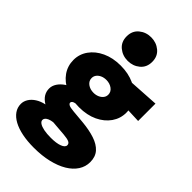

<svg xmlns="http://www.w3.org/2000/svg" viewBox="-299 -897 1220 1220"><g transform="rotate(45 311.0 -287.0)"><path d="M263.5 225Q205.5 225 158.5 215.5Q111.5 206 78 187.8Q44.5 169.5 26.5 143.8Q8.5 118 8.5 86Q8.5 62 22.2 40Q36 18 61.2 1.8Q86.5 -14.5 121.5 -22Q93 -39.5 79.8 -61.2Q66.5 -83 66.5 -110Q66.5 -135 81.5 -158Q96.5 -181 123.2 -199Q150 -217 185.2 -227Q220.5 -237 261.5 -235L294.5 -164Q268 -164.5 252.8 -161.8Q237.5 -159 231 -153.5Q224.5 -148 224.5 -141Q224.5 -133 235.2 -126.5Q246 -120 280.5 -117L369.5 -109Q433 -103 481 -87.2Q529 -71.5 555.8 -41.8Q582.5 -12 582.5 36Q582.5 77 560 111.8Q537.5 146.5 495.5 171.8Q453.5 197 394.8 211Q336 225 263.5 225ZM295.5 104Q345 104 374.2 92.8Q403.5 81.5 403.5 63Q403.5 48 388.2 41Q373 34 337.5 31L236.5 23Q217.5 25.5 204.2 31Q191 36.5 184.2 44.2Q177.5 52 177.5 61Q177.5 74 192 83.8Q206.5 93.5 233 98.8Q259.5 104 295.5 104ZM285.5 -160Q214 -160 160.5 -184.8Q107 -209.5 77.2 -252Q47.5 -294.5 47.5 -348Q47.5 -400 77.8 -442.5Q108 -485 161.8 -510Q215.5 -535 285.5 -535Q355 -535 408.5 -510.2Q462 -485.5 492.2 -443.2Q522.5 -401 522.5 -348Q522.5 -296 492.8 -253.2Q463 -210.5 409.8 -185.2Q356.5 -160 285.5 -160ZM285.5 -290Q306 -290 323 -297.5Q340 -305 350.2 -318Q360.5 -331 360.5 -348Q360.5 -373.5 338.5 -389.8Q316.5 -406 285.5 -406Q264.5 -406 247.5 -398.5Q230.5 -391 220.5 -378Q210.5 -365 210.5 -348Q210.5 -322.5 232.2 -306.2Q254 -290 285.5 -290ZM361.5 -374 285.5 -500 612.5 -520V-364ZM295.5 -587Q249 -587 214.8 -615.2Q180.5 -643.5 180.5 -693Q180.5 -742.5 214.8 -770.8Q249 -799 295.5 -799Q342 -799 376.2 -770.8Q410.5 -742.5 410.5 -693Q410.5 -643.5 376.2 -615.2Q342 -587 295.5 -587Z"/></g></svg>

Font: Geologica Cursive Black
Style: Regular
Weight: 900
Designer: Sindre Bremnes, Frode Helland
Foundry: Monokrom Skriftforlag AS
Version: Version 1.010;gftools[0.9.28]